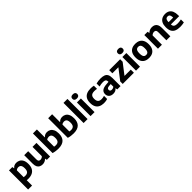

<svg xmlns="http://www.w3.org/2000/svg" viewBox="574 -3017 5446 5446"><g transform="rotate(-45 3297.0 -294.0)"><path d="M59.5 220V-547H193.5L203 -488.5H210.5Q234 -519 270.8 -537.2Q307.5 -555.5 356 -555.5Q416.5 -555.5 467.5 -528Q518.5 -500.5 549.2 -440.8Q580 -381 580 -284Q580 -188.5 546.2 -123Q512.5 -57.5 446.2 -23.8Q380 10 282 10Q265.5 10 249.2 8.8Q233 7.5 218.5 6V220ZM282 -111Q351 -111 385.5 -148Q420 -185 420 -271.5Q420 -331.5 406 -365Q392 -398.5 367 -412Q342 -425.5 309 -425.5Q284.5 -425.5 260.2 -416.8Q236 -408 218.5 -388.5V-117.5Q232 -115 249 -113Q266 -111 282 -111Z M858.5 9.5Q804 9.5 761.5 -11.8Q719 -33 694.5 -80Q670 -127 670 -204.5V-547H829.5V-215.5Q829.5 -166 850.2 -147Q871 -128 904.5 -128Q921 -128 939.2 -132.8Q957.5 -137.5 974 -147.5Q990.5 -157.5 1003 -172.5V-547H1162V0H1031L1020 -55H1013Q982 -23.5 942.5 -7Q903 9.5 858.5 9.5Z M1491.5 10Q1439 10 1383.8 2.5Q1328.5 -5 1281 -20.5V-808H1440V-493.5H1448Q1472 -523 1507.5 -539.2Q1543 -555.5 1589.5 -555.5Q1646.5 -555.5 1695 -527.5Q1743.5 -499.5 1772.5 -439.5Q1801.5 -379.5 1801.5 -284.5Q1801.5 -140 1724.8 -65Q1648 10 1491.5 10ZM1505.5 -110.5Q1573 -110.5 1607.2 -147.8Q1641.5 -185 1641.5 -272Q1641.5 -331.5 1627.2 -364.8Q1613 -398 1587.8 -411.5Q1562.5 -425 1529 -425Q1505 -425 1481.5 -417.2Q1458 -409.5 1440 -392.5V-118.5Q1453.5 -115 1470.2 -112.8Q1487 -110.5 1505.5 -110.5Z M2102.5 10Q2050 10 1994.8 2.5Q1939.5 -5 1892 -20.5V-808H2051V-493.5H2059Q2083 -523 2118.5 -539.2Q2154 -555.5 2200.5 -555.5Q2257.5 -555.5 2306 -527.5Q2354.5 -499.5 2383.5 -439.5Q2412.5 -379.5 2412.5 -284.5Q2412.5 -140 2335.8 -65Q2259 10 2102.5 10ZM2116.5 -110.5Q2184 -110.5 2218.2 -147.8Q2252.5 -185 2252.5 -272Q2252.5 -331.5 2238.2 -364.8Q2224 -398 2198.8 -411.5Q2173.5 -425 2140 -425Q2116 -425 2092.5 -417.2Q2069 -409.5 2051 -392.5V-118.5Q2064.5 -115 2081.2 -112.8Q2098 -110.5 2116.5 -110.5Z M2506.5 0V-808H2665.5V0Z M2784.5 0V-547H2944V0ZM2864 -626.5Q2814 -626.5 2789.8 -648.5Q2765.5 -670.5 2765.5 -709.5Q2765.5 -749.5 2789.8 -771.2Q2814 -793 2864 -793Q2914.5 -793 2938.5 -771.2Q2962.5 -749.5 2962.5 -709.5Q2962.5 -670.5 2938.5 -648.5Q2914.5 -626.5 2864 -626.5Z M3322 10.5Q3230.5 10.5 3167.2 -20.5Q3104 -51.5 3071 -114.2Q3038 -177 3038 -272.5Q3038 -369 3073.2 -431.8Q3108.5 -494.5 3175.8 -525Q3243 -555.5 3338.5 -555.5Q3371.5 -555.5 3402.2 -552.5Q3433 -549.5 3460.5 -543V-417Q3434.5 -422 3410 -424.5Q3385.5 -427 3360.5 -427Q3305.5 -427 3270.5 -411.5Q3235.5 -396 3219 -362.2Q3202.5 -328.5 3202.5 -274Q3202.5 -217.5 3218.8 -183.2Q3235 -149 3267 -133.5Q3299 -118 3347 -118Q3373 -118 3399.5 -122.5Q3426 -127 3460.5 -136.5V-10.5Q3430.5 -0.5 3395 5Q3359.5 10.5 3322 10.5Z M3693 10Q3609 10 3562.2 -33.8Q3515.5 -77.5 3515.5 -148Q3515.5 -225.5 3569.2 -269Q3623 -312.5 3743 -320.5L3858 -330L3875 -242L3759 -232.5Q3713 -229 3692.8 -211.5Q3672.5 -194 3672.5 -163.5Q3672.5 -133.5 3691 -117.2Q3709.5 -101 3745 -101Q3767 -101 3790 -108.8Q3813 -116.5 3832 -135.5V-335.5Q3832 -373 3819.8 -394.5Q3807.5 -416 3780.2 -425.2Q3753 -434.5 3707.5 -434.5Q3676 -434.5 3636 -429.2Q3596 -424 3559.5 -412.5V-532.5Q3599.5 -544 3647.2 -549.8Q3695 -555.5 3736 -555.5Q3823 -555.5 3878.8 -534Q3934.5 -512.5 3961 -462.2Q3987.5 -412 3987.5 -325.5V0H3856.5L3845.5 -54.5H3838Q3813.5 -21 3775.5 -5.5Q3737.5 10 3693 10Z M4075 0V-100.5L4344.5 -450.5V-421.5H4080.5V-547H4518.5V-446.5L4249 -96.5V-125.5H4523.5V0Z M4608 0V-547H4767.5V0ZM4687.5 -626.5Q4637.5 -626.5 4613.2 -648.5Q4589 -670.5 4589 -709.5Q4589 -749.5 4613.2 -771.2Q4637.5 -793 4687.5 -793Q4738 -793 4762 -771.2Q4786 -749.5 4786 -709.5Q4786 -670.5 4762 -648.5Q4738 -626.5 4687.5 -626.5Z M5128 10.5Q5046 10.5 4986.2 -20.8Q4926.5 -52 4894 -114.8Q4861.5 -177.5 4861.5 -272Q4861.5 -367.5 4893.2 -430.5Q4925 -493.5 4984.8 -524.5Q5044.5 -555.5 5128 -555.5Q5211.5 -555.5 5271.2 -524.2Q5331 -493 5362.8 -430.2Q5394.5 -367.5 5394.5 -273Q5394.5 -178 5362 -115Q5329.5 -52 5269.8 -20.8Q5210 10.5 5128 10.5ZM5128 -110.5Q5161.5 -110.5 5185.2 -125Q5209 -139.5 5221.5 -174.8Q5234 -210 5234 -271.5Q5234 -334.5 5221.5 -370Q5209 -405.5 5185.2 -420.2Q5161.5 -435 5128 -435Q5094.5 -435 5070.8 -420.5Q5047 -406 5034.5 -370.8Q5022 -335.5 5022 -273.5Q5022 -210.5 5034.5 -175Q5047 -139.5 5070.8 -125Q5094.5 -110.5 5128 -110.5Z M5488.5 0V-547H5620L5630.5 -491.5H5638Q5668.5 -522.5 5709.5 -539Q5750.5 -555.5 5798.5 -555.5Q5852.5 -555.5 5894.8 -534.2Q5937 -513 5961 -465.8Q5985 -418.5 5985 -341V0H5825.5V-331Q5825.5 -380.5 5805 -399.5Q5784.5 -418.5 5748.5 -418.5Q5730.5 -418.5 5712.2 -413.8Q5694 -409 5677.2 -399Q5660.5 -389 5647.5 -374V0Z M6375 10.5Q6272 10.5 6205.5 -19Q6139 -48.5 6106.8 -111.5Q6074.5 -174.5 6074.5 -274Q6074.5 -364.5 6104.2 -427.5Q6134 -490.5 6190.8 -523Q6247.5 -555.5 6328.5 -555.5Q6406 -555.5 6459 -522.8Q6512 -490 6539 -426Q6566 -362 6566 -269V-227.5H6165.5V-319H6443L6417.5 -309.5Q6417.5 -363.5 6407.5 -395.5Q6397.5 -427.5 6377.2 -441Q6357 -454.5 6327 -454.5Q6296.5 -454.5 6275.8 -441Q6255 -427.5 6244.2 -395.8Q6233.5 -364 6233.5 -310V-246Q6233.5 -195.5 6248.2 -165.8Q6263 -136 6298.8 -123Q6334.5 -110 6397.5 -110Q6429.5 -110 6464.8 -114.8Q6500 -119.5 6535.5 -127.5V-8Q6492 2 6452.8 6.2Q6413.5 10.5 6375 10.5Z"/></g></svg>

Font: Encode Sans Condensed Thin
Style: Bold
Weight: 700
Version: Version 3.002